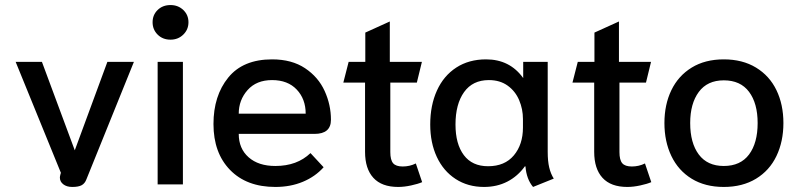

<svg xmlns="http://www.w3.org/2000/svg" viewBox="-20 -730 3163 760"><path d="M217 -27Q217 -31 219 -39L221 -46L42 -485H146L276 -135L405 -485H510L322 -20Q316 -4 303.5 3Q291 10 266 10Q244 10 230.5 -0.5Q217 -11 217 -27Z M584 -642Q584 -671 604 -690.5Q624 -710 655 -710Q685 -710 705.5 -690.5Q726 -671 726 -642Q726 -613 705.5 -593Q685 -573 655 -573Q624 -573 604 -593Q584 -613 584 -642ZM604 -485H704V0H604Z M825 -239Q825 -351 883.5 -423Q942 -495 1057 -495Q1135 -495 1187.5 -460Q1240 -425 1265 -370Q1290 -315 1290 -256Q1290 -200 1225 -200H925Q925 -142 964 -107.5Q1003 -73 1070 -73Q1156 -73 1209 -124L1261 -68Q1228 -31 1179 -10.5Q1130 10 1070 10Q956 10 890.5 -57.5Q825 -125 825 -239ZM1190 -280Q1190 -338 1154.5 -375.5Q1119 -413 1057 -413Q995 -413 960 -373.5Q925 -334 925 -280Z M1425 -129V-403H1339L1360 -485H1426V-601L1523 -645V-485H1650L1630 -403H1525V-128Q1525 -97 1536 -84Q1547 -71 1574 -71Q1602 -71 1626 -83L1651 -9Q1635 -2 1607.5 4Q1580 10 1556 10Q1491 10 1458 -26Q1425 -62 1425 -129Z M1683 -237Q1683 -313 1709.5 -371.5Q1736 -430 1786 -462.5Q1836 -495 1904 -495Q1998 -495 2051 -421V-485H2148V-129Q2148 -92 2154 -67Q2160 -42 2172 -23L2090 10Q2064 -21 2060 -71L2058 -72Q2029 -32 1988 -11Q1947 10 1896 10Q1832 10 1783.5 -21.5Q1735 -53 1709 -109Q1683 -165 1683 -237ZM2050 -225V-259Q2050 -298 2035 -333.5Q2020 -369 1989.5 -391Q1959 -413 1915 -413Q1851 -413 1817 -365.5Q1783 -318 1783 -237Q1783 -160 1816 -116Q1849 -72 1912 -72Q1978 -72 2014 -115Q2050 -158 2050 -225Z M2332 -129V-403H2246L2267 -485H2333V-601L2430 -645V-485H2557L2537 -403H2432V-128Q2432 -97 2443 -84Q2454 -71 2481 -71Q2509 -71 2533 -83L2558 -9Q2542 -2 2514.5 4Q2487 10 2463 10Q2398 10 2365 -26Q2332 -62 2332 -129Z M2610 -243Q2610 -316 2637.5 -373Q2665 -430 2718 -462.5Q2771 -495 2845 -495Q2919 -495 2972.5 -462.5Q3026 -430 3053.5 -373Q3081 -316 3081 -243Q3081 -170 3053.5 -112.5Q3026 -55 2972.5 -22.5Q2919 10 2845 10Q2771 10 2718 -22.5Q2665 -55 2637.5 -112.5Q2610 -170 2610 -243ZM2979 -243Q2979 -321 2945 -366.5Q2911 -412 2845 -412Q2780 -412 2746 -366Q2712 -320 2712 -243Q2712 -164 2746 -118.5Q2780 -73 2845 -73Q2911 -73 2945 -118.5Q2979 -164 2979 -243Z"/></svg>

Font: Niramit Medium
Style: Regular
Weight: 500
Designer: Katatrad Aksorn Co.,Ltd.
Foundry: Cadson Demak Co.,Ltd.
Version: Version 1.000; ttfautohint (v1.6)